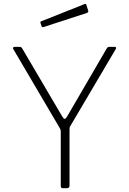

<svg xmlns="http://www.w3.org/2000/svg" viewBox="-20 -988 678 1008"><path d="M582 -742Q587 -742 589 -739Q591 -736 588 -731L349 -326Q346 -322 345.5 -318Q345 -314 345 -306V-13Q345 0 330 0H311Q304 0 301.5 -3Q299 -6 299 -11V-295Q299 -303 298 -306.5Q297 -310 294 -315L50 -730Q47 -735 49 -738.5Q51 -742 58 -742H81Q88 -742 91 -740Q94 -738 97 -733L307 -376Q314 -364 319.5 -364Q325 -364 331 -374L540 -733Q544 -739 546.5 -740.5Q549 -742 556 -742H582ZM433 -964 443 -932Q446 -924 436 -920L209 -846Q205 -845 202.5 -846Q200 -847 198 -851L193 -866Q190 -874 196 -876L425 -967Q431 -969 433 -964Z"/></svg>

Font: Libre Franklin Thin
Style: Regular
Weight: 100
Designer: Pablo Impallari, Rodrigo Fuenzalida, Nhung Nguyen
Foundry: Impallari Type
Version: Version 3.000